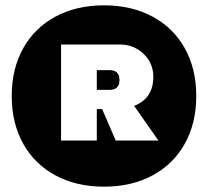

<svg xmlns="http://www.w3.org/2000/svg" viewBox="-20 -690 780 720"><path d="M716 -330Q716 -228 673 -151Q630 -74 551.5 -32Q473 10 370 10Q267 10 188.5 -32Q110 -74 67 -151Q24 -228 24 -330Q24 -432 67 -509Q110 -586 188.5 -628Q267 -670 370 -670Q473 -670 551.5 -628Q630 -586 673 -509Q716 -432 716 -330ZM209 -523V-163H343V-281H363L414 -163H574L483 -293Q555 -321 555 -402Q555 -453 518.5 -488Q482 -523 430 -523ZM428 -390Q428 -353 391 -353H343V-427H391Q428 -427 428 -390Z"/></svg>

Font: Work Sans Black
Style: Regular
Weight: 900
Designer: Wei Huang
Foundry: Wei Huang
Version: Version 1.500